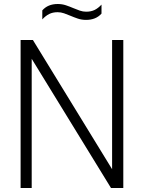

<svg xmlns="http://www.w3.org/2000/svg" viewBox="-20 -940 720 960"><path d="M83 0V-740H144.5L540.5 -94V-740H596.5V0H535L138.5 -646V0ZM410.5 -840.5Q388.5 -840.5 369.2 -847Q350 -853.5 332.5 -861Q316 -868 300.2 -873.5Q284.5 -879 268 -879Q244 -879 226 -870Q208 -861 191.5 -843V-888Q219.5 -920 268.5 -920Q290.5 -920 309.8 -913.5Q329 -907 346.5 -899.5Q363 -892.5 378.8 -887Q394.5 -881.5 411 -881.5Q435 -881.5 453 -890.2Q471 -899 487.5 -917V-872Q459.5 -840.5 410.5 -840.5Z"/></svg>

Font: Encode Sans SemiCondensed SemiCondensed Light
Style: Regular
Weight: 300
Width: 4
Designer: Multiple Designers
Foundry: Impallari Type
Version: Version 3.000; ttfautohint (v1.8.3) -l 8 -r 50 -G 200 -x 14 